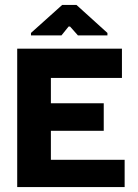

<svg xmlns="http://www.w3.org/2000/svg" viewBox="-20 -761 563 781"><path d="M50 0V-563H476V-444H187V-341H402V-229H187V-111H487V0ZM106 -617V-627L233 -741H291L417 -627V-617H297L265 -653H259L230 -617Z"/></svg>

Font: Darker Grotesque Light Black
Style: Regular
Weight: 900
Version: Version 1.000;gftools[0.9.28]